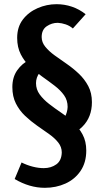

<svg xmlns="http://www.w3.org/2000/svg" viewBox="-20 -802 497 917"><path d="M262 -144 252 -201Q277 -219 289.5 -242.5Q302 -266 303 -291Q303 -323 286 -347Q269 -371 241 -392.5Q213 -414 182.5 -435.5Q152 -457 124.5 -482.5Q97 -508 79.5 -542Q62 -576 62 -621Q62 -673 89 -708.5Q116 -744 159.5 -763Q203 -782 250 -782Q288 -782 323.5 -770Q359 -758 389 -734L328 -666Q313 -679 294 -685.5Q275 -692 256 -693Q227 -693 203 -676.5Q179 -660 179 -625Q179 -600 196.5 -578.5Q214 -557 241 -537.5Q268 -518 298.5 -497Q329 -476 356.5 -450Q384 -424 401.5 -391Q419 -358 419 -314Q419 -243 374.5 -198Q330 -153 262 -144ZM194 95Q121 95 50 53L83 -26Q109 -13 136.5 -6Q164 1 189 1Q224 1 249 -17Q274 -35 275 -74Q275 -100 258 -121.5Q241 -143 214 -162Q187 -181 157 -202Q127 -223 100 -248.5Q73 -274 56 -307.5Q39 -341 39 -386Q39 -433 62 -466Q85 -499 122.5 -517.5Q160 -536 204 -538L213 -488Q186 -478 169 -455Q152 -432 152 -405Q152 -375 169.5 -351Q187 -327 214 -306Q241 -285 272 -264Q303 -243 330 -217.5Q357 -192 374.5 -159.5Q392 -127 392 -83Q392 -26 365 14Q338 54 293 74.5Q248 95 194 95Z"/></svg>

Font: Yaldevi SemiBold
Style: Regular
Weight: 600
Designer: Sol Matas, Rajitha Manaperi, Kosala Senevirathne
Foundry: Mooniak
Version: Version 1.100